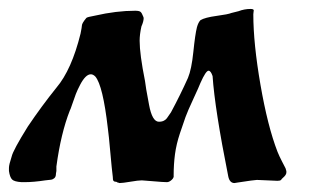

<svg xmlns="http://www.w3.org/2000/svg" viewBox="-20 -402 700 429"><path d="M282 -378Q291 -378 294 -375.5Q297 -373 300 -365Q301 -363 301 -362Q301 -354 296 -343Q292 -325 292 -311Q292 -281 304 -221Q305 -210 313 -168Q320 -130 335 -130Q342 -130 346.5 -132.5Q351 -135 353 -138Q355 -141 362 -151Q383 -190 400 -228Q408 -247 412 -286Q416 -325 420 -341Q423 -352 428 -357Q438 -363 464 -366.5Q490 -370 497 -373L513 -377Q526 -382 540 -382Q544 -382 545.5 -381Q547 -380 547 -379Q547 -378 546.5 -375Q546 -372 546 -370Q546 -305 562 -212.5Q578 -120 600 -63Q604 -53 610 -41.5Q616 -30 618 -26Q620 -20 620 -18Q620 -14 618 -11Q616 -8 612.5 -5Q609 -2 608 0Q606 2 600 2Q593 2 577 1Q561 0 554 0Q549 0 510 6Q509 6 507 6.5Q505 7 504 7Q493 7 490 -8Q460 -158 455 -232Q451 -244 446 -244Q440 -244 428 -217Q425 -209 412 -181Q399 -153 394.5 -140.5Q390 -128 382 -104Q374 -80 371 -57.5Q368 -35 368 -10Q369 -5 363.5 0Q358 5 353 5Q345 5 322.5 3Q300 1 297 1Q289 1 271.5 4Q254 7 247 7Q246 7 244 6H243Q241 4 238 4Q235 4 233.5 2Q232 0 232 -7Q230 -22 226.5 -61.5Q223 -101 221 -115Q210 -211 193 -231Q188 -236 183 -236Q177 -236 171 -230Q165 -224 159 -212.5Q153 -201 149.5 -192Q146 -183 141.5 -169.5Q137 -156 136 -155Q116 -104 106 -30Q106 -25 106 -20L105 -14Q105 -7 101.5 -4Q98 -1 94.5 -0.5Q91 0 81 1Q55 5 35 5H28Q12 4 7 -1Q2 -6 0 -20V-27Q0 -34 6 -52Q9 -66 42 -119Q73 -165 106 -206Q140 -246 160 -327Q163 -342 163 -345Q163 -350 173 -362Q175 -364 192 -367Q240 -378 282 -378Z"/></svg>

Font: Fedorovsk Unicode
Style: Medium
Weight: 500
Designer: Aleksandr Andreev and Nikita Simmons
Version: Version 3.2